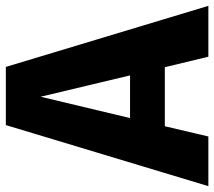

<svg xmlns="http://www.w3.org/2000/svg" viewBox="-71 -675 733 657"><g transform="rotate(-90 295.5 -346.5)"><path d="M430 0 394 -149H192L157 0H-13L196 -693H395L604 0ZM220 -268H366L293 -574Z"/></g></svg>

Font: FiraGO
Style: Bold
Weight: 700
Designer: bBox Type
Foundry: bBox Type GmbH
Version: Version 1.001;PS 001.001;hotconv 1.0.88;makeotf.lib2.5.64775